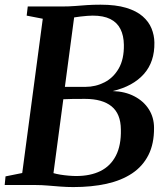

<svg xmlns="http://www.w3.org/2000/svg" viewBox="-24 -770 696 799"><path d="M281 8.5Q256 8.5 228.5 6.5Q201 4.5 174.8 2.2Q148.5 0 126.5 0H-4.5L-1 -36L68.5 -50L154 -692L87 -705L91.5 -743H233.5Q263 -743 288 -745Q313 -747 338.5 -748.8Q364 -750.5 394.5 -750.5Q458 -750.5 501 -737.5Q544 -724.5 569.5 -702.2Q595 -680 606.5 -651.8Q618 -623.5 618.5 -593.5Q620 -513 574.8 -462Q529.5 -411 445 -391Q496.5 -389.5 535.2 -369.2Q574 -349 595.5 -315Q617 -281 617 -238Q617.5 -172 593.8 -125Q570 -78 525.8 -48.5Q481.5 -19 419.5 -5.2Q357.5 8.5 281 8.5ZM293 -37.5Q352 -37.5 394 -58.2Q436 -79 458.2 -122Q480.5 -165 479 -231Q478.5 -296.5 440.2 -327.5Q402 -358.5 329.5 -358.5Q298 -358.5 277.5 -358.2Q257 -358 239.5 -357L198.5 -49.5Q210.5 -46 227.2 -43.2Q244 -40.5 261.8 -39Q279.5 -37.5 293 -37.5ZM246 -408.5Q266 -408 287.8 -408.5Q309.5 -409 331.5 -408.5Q374 -408.5 411 -427.5Q448 -446.5 470.2 -485.2Q492.5 -524 491.5 -583.5Q491 -622 477.2 -649.2Q463.5 -676.5 435 -690.8Q406.5 -705 362 -705Q353 -705 339.2 -704Q325.5 -703 310.8 -701.2Q296 -699.5 284.5 -697.5Z"/></svg>

Font: Merriweather 60pt SemiBold
Style: Italic
Weight: 600
Italic angle: -7.8°
Version: Version 2.101